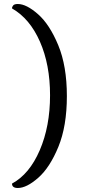

<svg xmlns="http://www.w3.org/2000/svg" viewBox="-20 -767 467 959"><path d="M40 150Q127 103 178.5 -16.5Q230 -136 230 -291Q230 -444 179.5 -559Q129 -674 40 -725Q40 -733 46 -740Q52 -747 69 -747Q112 -747 170 -696Q228 -645 271 -541Q314 -437 314 -287Q314 -137 271.5 -33.5Q229 70 171 121Q113 172 69 172Q40 172 40 150Z"/></svg>

Font: Arima Madurai
Style: Regular
Weight: 400
Designer: Joana Correia and Natanael Gama
Foundry: NDISCOVER
Version: Version 1.020